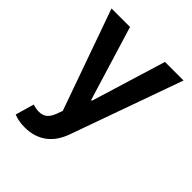

<svg xmlns="http://www.w3.org/2000/svg" viewBox="-212 -666 1000 1000"><g transform="rotate(45 288.0 -166.0)"><path d="M141.3 212.4Q94.8 212.4 60.4 197.8L90.2 94.8Q114.7 102.6 135.7 102.6Q159.8 102.6 177.2 90.6Q194.6 78.5 207.7 46.2L220.5 11.4L22.7 -545.5H159.1L284.8 -133.5H290.5L416.5 -545.5H553.3L333.1 71Q321.7 103 304.5 129.1Q287.3 155.2 263.5 173.7Q239.7 192.1 209.2 202.2Q178.6 212.4 141.3 212.4Z"/></g></svg>

Font: Linik Sans SemiBold
Style: Regular
Weight: 600
Designer: Fonts by Rasmus Andersson / Changes by Cristiano Sobral with parts from Marc Monis
Foundry: rsms
Version: Version 3.020; ttfautohint (v1.6)